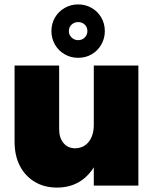

<svg xmlns="http://www.w3.org/2000/svg" viewBox="-20 -841 708 870"><path d="M248 -256Q248 -216 268 -192.5Q288 -169 321 -169Q360 -170 382.5 -199Q405 -228 405 -275H451Q451 -185 425 -122Q399 -59 351.5 -25Q304 9 238 9Q181 9 137.5 -17Q94 -43 70 -89.5Q46 -136 46 -199V-544H248ZM405 -544H607V0H405ZM334 -821Q368 -821 395.5 -805Q423 -789 439 -761.5Q455 -734 455 -700Q455 -667 439 -639Q423 -611 395.5 -595Q368 -579 334 -579Q301 -579 273 -595Q245 -611 229 -639Q213 -667 213 -700Q213 -734 229 -761.5Q245 -789 273 -805Q301 -821 334 -821ZM334 -741Q317 -741 304.5 -729.5Q292 -718 292 -700Q292 -683 304.5 -671Q317 -659 334 -659Q352 -659 364 -671Q376 -683 376 -700Q376 -718 364 -729.5Q352 -741 334 -741Z"/></svg>

Font: Alexandria ExtraBold
Style: Regular
Weight: 800
Designer: Mohamed Gaber
Foundry: Kief Type Foundry
Version: Version 5.100